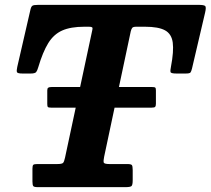

<svg xmlns="http://www.w3.org/2000/svg" viewBox="-20 -770 867 790"><path d="M193 -412Q182.5 -412 178.5 -409.2Q174.5 -406.5 174.5 -398V-342Q174.5 -332.5 177 -329.8Q179.5 -327 191.5 -327H603Q616 -327 618.8 -330.8Q621.5 -334.5 621.5 -343.5V-398Q621.5 -407 618.8 -409.5Q616 -412 604.5 -412ZM113.5 -23.5Q113.5 -8.5 117 -4.2Q120.5 0 135 0H496.5Q515.5 0 520.8 -4.2Q526 -8.5 526 -28.5V-70.5Q526 -86.5 522.5 -90.8Q519 -95 504 -95H431Q408.5 -95 406.8 -101.5Q405 -108 408.5 -125L518 -641Q520.5 -651 524.2 -655.5Q528 -660 540.5 -660H577Q632 -660 659 -645.2Q686 -630.5 690.8 -594.8Q695.5 -559 683.5 -496Q680 -479.5 681.8 -473.5Q683.5 -467.5 705.5 -467.5H744.5Q760.5 -467.5 763.8 -471.8Q767 -476 770 -488L824 -718.5Q829 -740 824.5 -745Q820 -750 796 -750H137Q118 -750 112.8 -746Q107.5 -742 104.5 -727L51 -494.5Q47.5 -479 49.8 -473.2Q52 -467.5 72.5 -467.5H106.5Q124 -467.5 128.8 -473.5Q133.5 -479.5 137.5 -493.5Q156 -556 178.5 -592.5Q201 -629 236 -644.5Q271 -660 326.5 -660H346Q356 -660 359 -657.5Q362 -655 360 -647.5L247.5 -121Q244 -104.5 239.5 -99.8Q235 -95 215 -95H133Q120.5 -95 117 -91.8Q113.5 -88.5 113.5 -76Z"/></svg>

Font: Besley
Style: Bold Italic
Weight: 700
Italic angle: -13°
Designer: Owen Earl
Foundry: indestructible type*
Version: Version 2.001